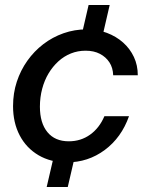

<svg xmlns="http://www.w3.org/2000/svg" viewBox="-20 -636 583 765"><path d="M302 -482 333 -616H417L386 -482ZM280 -20 250 109H166L196 -20ZM246 11Q182 11 133.5 -17.5Q85 -46 58.5 -96.5Q32 -147 32 -213Q32 -265 47 -310.5Q62 -356 89 -394Q116 -432 152.5 -460Q189 -488 233 -503.5Q277 -519 325 -519Q369 -519 406 -505Q443 -491 470.5 -466.5Q498 -442 513.5 -409Q529 -376 529 -336H431Q430 -366 416 -387.5Q402 -409 378 -421.5Q354 -434 321 -434Q290 -434 262.5 -423Q235 -412 212.5 -391.5Q190 -371 173.5 -343.5Q157 -316 148 -282Q139 -248 139 -211Q139 -146 169 -109.5Q199 -73 254 -73Q302 -73 339 -99.5Q376 -126 396 -173H494Q464 -88 397.5 -38.5Q331 11 246 11Z"/></svg>

Font: Instrument Sans Medium
Style: Italic
Weight: 500
Italic angle: -13°
Designer: Rodrigo Fuenzalida
Foundry: fragTYPE
Version: Version 1.000;gftools[0.9.28]